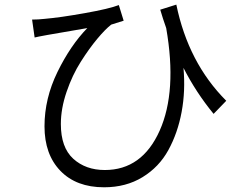

<svg xmlns="http://www.w3.org/2000/svg" viewBox="-20 -752 1040 815"><path d="M940.4 -324.2 886.7 -268.6Q811.5 -360.4 758.8 -463.9Q767.6 -366.2 751 -276.9Q734.4 -187.5 694.8 -115.2Q655.3 -43 585 0Q514.6 43 421.9 43Q303.7 43 236.3 -26.9Q168.9 -96.7 168.9 -215.8Q168.9 -334 224.1 -446.8Q279.3 -559.6 350.6 -632.8Q198.2 -606.4 180.7 -603.5Q137.7 -595.7 127 -592.8L116.2 -668.9Q142.6 -668.9 168.9 -671.9Q236.3 -677.7 340.3 -696.3Q444.3 -714.8 484.4 -730.5L504.9 -664.1Q454.1 -648.4 452.1 -647.5Q426.8 -627.9 392.6 -586.9Q358.4 -545.9 322.8 -489.7Q287.1 -433.6 262.7 -362.3Q238.3 -291 238.3 -225.6Q238.3 -126 291 -78.1Q343.8 -30.3 424.8 -30.3Q583 -30.3 657.7 -197.3Q732.4 -364.3 685.5 -632.8Q670.9 -673.8 660.2 -710.9L728.5 -732.4Q779.3 -485.4 940.4 -324.2Z"/></svg>

Font: GenEi Gothic M SemiLight
Style: Regular
Weight: 350
Designer: o_tamon (Modified); [Source Han Sans]
Ryoko NISHIZUKA  (kana & ideographs); Paul D. Hunt (Latin, Greek & Cyrillic); Wenl
Version: Version 1.1a;Original Version 1.004